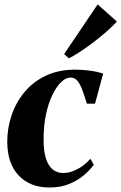

<svg xmlns="http://www.w3.org/2000/svg" viewBox="-20 -842 552 874"><path d="M205 11.5Q117 11.5 65.2 -43Q13.5 -97.5 13 -196.5Q13 -258 32.5 -316.5Q52 -375 91 -422.2Q130 -469.5 188.2 -497.2Q246.5 -525 323 -525Q352 -525 388 -520.5Q424 -516 449.5 -506.5L412.5 -370H375.5Q362.5 -413.5 352 -439.2Q341.5 -465 329.8 -477Q318 -489 301 -489Q280 -489 258.2 -468Q236.5 -447 218.2 -409.2Q200 -371.5 189 -319.5Q178 -267.5 178.5 -205Q178.5 -151 190 -117.8Q201.5 -84.5 221.2 -69.5Q241 -54.5 267 -54.5Q291.5 -54.5 315.2 -64.2Q339 -74 358.8 -88.8Q378.5 -103.5 391.5 -119L407 -92Q390 -68.5 362.2 -44.8Q334.5 -21 295.5 -4.8Q256.5 11.5 205 11.5ZM272 -596 424.5 -822 512 -744Q498 -728.5 477.8 -709.8Q457.5 -691 433.5 -671.8Q409.5 -652.5 384.5 -634.2Q359.5 -616 336 -601Q312.5 -586 293.5 -576.5Z"/></svg>

Font: Merriweather 120pt ExtraBold
Style: Italic
Weight: 800
Italic angle: -7.8°
Version: Version 2.101